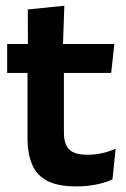

<svg xmlns="http://www.w3.org/2000/svg" viewBox="-20 -640 441 670"><path d="M246 10.5Q183.5 10.5 146.2 -8.2Q109 -27 92.5 -65Q76 -103 76 -158.5V-444.5H203V-177.5Q203 -137.5 221.2 -118.8Q239.5 -100 285.5 -100Q312.5 -100 337.5 -105.8Q362.5 -111.5 383.5 -121L372.5 -14Q347.5 -2.5 315.2 4Q283 10.5 246 10.5ZM5 -385.5V-486.5H379L368 -385.5ZM77.5 -477 77 -607 204.5 -620 199.5 -477Z"/></svg>

Font: Anek Gujarati Medium SemiBold
Style: Regular
Weight: 600
Version: Version 1.003